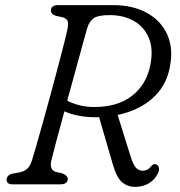

<svg xmlns="http://www.w3.org/2000/svg" viewBox="-20 -720 704 750"><path d="M598 -45.5Q586.5 -19.5 562.8 -4.8Q539 10 506.5 10Q479 10 457.5 -7.5Q436 -25 421 -77L367 -262.5Q363 -262.5 358.5 -262Q322 -261.5 290 -267.5Q258 -273.5 231.5 -285Q213 -218 198.8 -164.2Q184.5 -110.5 180.5 -92.5Q176 -71.5 181.8 -61.5Q187.5 -51.5 198 -48.5L222.5 -43Q244.5 -35 244.5 -21Q244.5 0 216 0H28Q6 0 6 -18.5Q6 -37.5 33 -42.5L53 -46Q72 -49 84.5 -59.2Q97 -69.5 104.5 -92.5Q109 -106.5 120.2 -145.2Q131.5 -184 146.2 -237Q161 -290 176.8 -348.2Q192.5 -406.5 206.8 -460Q221 -513.5 231 -553.2Q241 -593 244 -608.5Q247.5 -628.5 244 -638.2Q240.5 -648 224.5 -652.5L199.5 -658Q179 -663.5 179 -679Q179 -700 207.5 -700H422Q499 -700 554.2 -669.5Q609.5 -639 634 -583.5Q658.5 -528 642.5 -453Q628 -382 574.5 -335Q521 -288 439.5 -271L489.5 -111Q500.5 -75.5 511.8 -64.2Q523 -53 537 -53Q557 -53 569.5 -69.5Q579 -83 592 -77Q598.5 -74 600.8 -64.8Q603 -55.5 598 -45.5ZM320 -608Q315 -591 303 -547Q291 -503 275 -444.8Q259 -386.5 242.5 -326.5Q262 -316.5 289 -309.2Q316 -302 348.5 -302Q439 -302 495 -345.2Q551 -388.5 566.5 -462.5Q580 -526 562 -570.2Q544 -614.5 503.5 -637.8Q463 -661 408 -661Q362 -661 344.8 -648Q327.5 -635 320 -608Z"/></svg>

Font: Fraunces 9pt S100 Light
Style: Italic
Weight: 300
Italic angle: -16°
Version: Version 1.000; ttfautohint (v1.8.3)